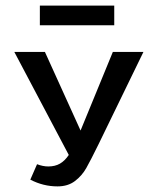

<svg xmlns="http://www.w3.org/2000/svg" viewBox="-20 -655 540 684"><path d="M387 -565H122V-635H387ZM491 -470 331 -141Q303 -84 287.5 -56.5Q272 -29 247 -10Q222 9 185 9Q134 9 88 -15L112 -70Q133 -62 152 -62Q176 -62 193.5 -72Q211 -82 225 -103L31 -470H140L267 -190L382 -470Z"/></svg>

Font: Ysabeau SC Semibold
Style: Regular
Weight: 600
Designer: Christian Thalmann (Catharsis Fonts)
Version: Version 0.003